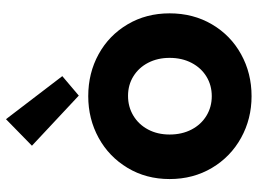

<svg xmlns="http://www.w3.org/2000/svg" viewBox="-128 -718 853 636"><g transform="rotate(-90 298.0 -399.5)"><path d="M23.4 -263.7Q23.4 -341.3 60.3 -402.8Q97.2 -464.4 159.9 -498.8Q222.7 -533.2 297.9 -533.2Q374.5 -533.2 437 -498.8Q499.5 -464.4 535.9 -402.8Q572.3 -341.3 572.3 -263.7Q572.3 -185.5 535.9 -123.5Q499.5 -61.5 436.8 -26.9Q374 7.8 297.9 7.8Q222.7 7.8 159.9 -26.9Q97.2 -61.5 60.3 -123.5Q23.4 -185.5 23.4 -263.7ZM424.8 -263.7Q424.8 -303.2 408.7 -334.5Q392.6 -365.7 364 -383.5Q335.4 -401.4 298.8 -401.4Q262.7 -401.4 233.4 -383.8Q204.1 -366.2 187.5 -335Q170.9 -303.7 170.9 -263.7Q170.9 -222.7 187.5 -190.9Q204.1 -159.2 233.2 -141.6Q262.2 -124 297.9 -124Q334 -124 362.8 -141.6Q391.6 -159.2 408.2 -190.9Q424.8 -222.7 424.8 -263.7ZM133.8 -719.7 221.7 -805.7 364.3 -619.1 299.8 -564.5Z"/></g></svg>

Font: Reddit Sans Fudge ExtraBold
Style: Regular
Weight: 800
Designer: Stephen Hutchings
Foundry: Reddit
Version: Version 1.011